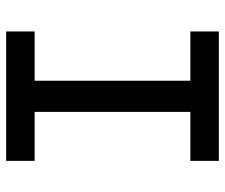

<svg xmlns="http://www.w3.org/2000/svg" viewBox="-74 -660 733 626"><g transform="rotate(-90 293.0 -346.5)"><path d="M82 0H503.9V-92.8H343.3V-600.6H503.9V-693.4H82V-600.6H241.7V-92.8H82Z"/></g></svg>

Font: CaskaydiaCove Nerd Font
Style: Regular
Weight: 400
Designer: Aaron Bell
Foundry: Saja Typeworks
Version: Version 2111.1;Nerd Fonts 2.3.3